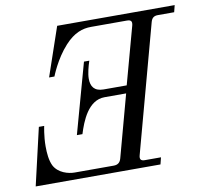

<svg xmlns="http://www.w3.org/2000/svg" viewBox="-79 -799 952 885"><g transform="rotate(-10 397.0 -356.0)"><path d="M18 0H602L610 -32H534C515 -32 510 -41 515 -59L676 -653C681 -672 691 -680 710 -680H786L794 -712H244L166 -484H191C191 -484 220 -561 274 -620C317 -667 357 -680 397 -680H565C584 -680 590 -672 585 -653L512 -386H404C360 -386 345 -411 345 -446C345 -471 354 -504 362 -528H337L246 -200H272C290 -258 325 -350 402 -350H503L424 -59C419 -41 408 -32 389 -32H206C177 -32 130 -44 110 -83C98 -108 95 -142 95 -174C95 -223 105 -268 105 -268H80Z"/></g></svg>

Font: Old Standard
Style: Italic
Weight: 400
Italic angle: -15.2°
Designer: Alexey Kryukov <alexios@thessalonica.org.ru>
Version: Version 2.0